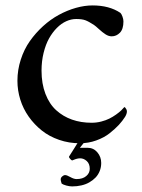

<svg xmlns="http://www.w3.org/2000/svg" viewBox="-20 -516 519 704"><path d="M43.9 -219.7Q43.9 -259.8 56.2 -297.6Q68.4 -335.4 89.4 -365.2Q110.4 -395 137.7 -419.9Q165 -444.8 195.6 -461.4Q226.1 -478 258.1 -487.1Q290 -496.1 319.3 -496.1Q380.9 -496.1 421.4 -468.8Q425.3 -465.3 429 -455.3Q432.6 -445.3 432.6 -437.5Q432.6 -409.2 419.7 -396Q406.7 -382.8 389.6 -382.8Q378.4 -382.8 366.9 -390.1Q355.5 -397.5 342.8 -409.2Q330.1 -420.9 324.2 -424.8Q304.7 -437.5 292.5 -441.9Q280.3 -446.3 259.3 -446.3Q241.2 -446.3 223.1 -438.2Q205.1 -430.2 188.7 -413.8Q172.4 -397.5 159.9 -375.2Q147.5 -353 139.9 -322.3Q132.3 -291.5 132.3 -257.3Q132.3 -209 146.7 -171.6Q161.1 -134.3 186.3 -111.6Q211.4 -88.9 244.1 -77.4Q276.9 -65.9 315.9 -65.9Q334 -65.9 351.1 -70.3Q368.2 -74.7 380.9 -81.1Q393.6 -87.4 405.5 -95.9Q417.5 -104.5 424.1 -110.8Q430.7 -117.2 436 -123.5Q437 -123.5 439 -121.6Q440.9 -119.6 443.1 -115.7Q445.3 -111.8 445.3 -107.4Q445.3 -98.6 438.5 -87.4Q429.2 -72.8 415.8 -58.1Q402.3 -43.5 381.8 -27.3Q361.3 -11.2 332.8 -1Q304.2 9.3 272.9 9.3Q232.9 9.3 196.8 -3.2Q160.6 -15.6 133.1 -37.6Q105.5 -59.6 85.2 -88.4Q64.9 -117.2 54.4 -150.9Q43.9 -184.6 43.9 -219.7ZM202.6 141.6Q202.6 135.7 208 130.9Q213.4 126 218.8 126Q225.1 126 238 133.3Q251 140.6 260.7 140.6Q283.2 140.6 296.1 129.6Q309.1 118.7 309.1 103Q309.1 84.5 298.1 74.5Q287.1 64.5 273.9 64.5Q271 64.5 268.3 64.9Q265.6 65.4 263.7 65.7Q261.7 65.9 259 66.9Q256.3 67.9 254.6 68.4Q252.9 68.8 249.8 70.3Q246.6 71.8 244.6 72.3Q242.7 72.3 237.3 66.7Q231.9 61 233.4 57.6Q237.8 50.3 251.2 29.5Q264.6 8.8 269.5 0H293.5L272.9 25.9H301.3Q322.8 25.9 336.9 42.5Q351.1 59.1 351.1 81.5Q351.1 97.2 345.7 110.8Q340.3 124.5 330.6 134.8Q320.8 145 307.6 152.6Q294.4 160.2 278.3 163.8Q262.2 167.5 244.6 167.5Q234.9 167.5 223.1 164.3Q211.4 161.1 206.1 157.2Q206.1 156.7 204.3 151.1Q202.6 145.5 202.6 141.6Z"/></svg>

Font: Crimson
Style: Regular
Weight: 400
Version: Version 0.8